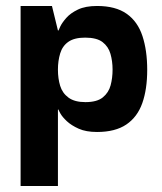

<svg xmlns="http://www.w3.org/2000/svg" viewBox="-20 -432 541 643"><path d="M305 10Q268 10 243.5 -1Q219 -12 204 -26Q189 -40 182.5 -51.5Q176 -63 176 -65H174V191H49V-412H154L174 -330H176Q176 -331 182 -343.5Q188 -356 202 -372Q216 -388 241 -400Q266 -412 305 -412Q367 -412 404 -386Q441 -360 457 -311.5Q473 -263 473 -198Q473 -133 456.5 -86.5Q440 -40 403 -15Q366 10 305 10ZM266 -90Q305 -90 324.5 -106Q344 -122 350.5 -146.5Q357 -171 357 -199Q357 -227 350 -251.5Q343 -276 323.5 -291Q304 -306 265 -306Q229 -306 209 -292Q189 -278 181.5 -253Q174 -228 174 -199Q174 -169 181.5 -144.5Q189 -120 209.5 -105Q230 -90 266 -90Z"/></svg>

Font: Darker Grotesque ExtraBold
Style: Regular
Weight: 800
Designer: Gabriel Lam
Foundry: TypeRant
Version: Version 1.000;gftools[0.9.28]